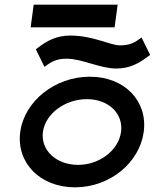

<svg xmlns="http://www.w3.org/2000/svg" viewBox="-20 -790 662 821"><path d="M124.1 -770 111 -673H470L483.1 -770ZM280.3 -638C221.3 -638 180.1 -615 142.2 -586L133.3 -579L170.1 -504L182.4 -513C206.7 -530 228.9 -539 264.9 -539C330.9 -539 407.2 -497 477.2 -497C535.2 -497 573.2 -519 612.1 -548L622 -555L585.2 -630L573 -621C549.7 -604 528.6 -596 492.6 -596C451.6 -596 378.3 -638 280.3 -638ZM351.5 -366C444.5 -366 508.1 -304 497.6 -226C487 -148 406.5 -85 313.5 -85C220.5 -85 153 -148 163.6 -226C174.1 -304 258.5 -366 351.5 -366ZM300.5 11C450.5 11 576.9 -95 594.6 -226C612.3 -357 513.5 -462 364.5 -462C214.5 -462 84.3 -357 66.6 -226C48.9 -95 150.5 11 300.5 11Z"/></svg>

Font: Charger
Style: ExBdIt
Weight: 400
Designer: Jasper
Foundry: Cannot Into Space Fonts
Version: Version 0.99